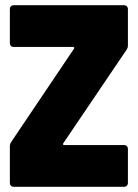

<svg xmlns="http://www.w3.org/2000/svg" viewBox="-20 -720 533 740"><path d="M33 0H458C467 0 473 -6 473 -15V-146C473 -155 467 -161 458 -161H228C223 -161 221 -164 224 -168L467 -527C471 -533 473 -538 473 -545V-685C473 -694 467 -700 458 -700H33C24 -700 18 -694 18 -685V-554C18 -545 24 -539 33 -539H261C266 -539 268 -536 265 -532L24 -174C20 -168 18 -163 18 -156V-15C18 -6 24 0 33 0Z"/></svg>

Font: Barlow Semi Condensed Black
Style: Regular
Weight: 900
Width: 4
Designer: Jeremy Tribby
Foundry: Tribby Type
Version: Version 1.408;PS 001.408;hotconv 1.0.88;makeotf.lib2.5.64775